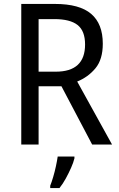

<svg xmlns="http://www.w3.org/2000/svg" viewBox="-20 -734 603 975"><path d="M259 -714Q384 -714 443 -663.5Q502 -613 502 -512Q502 -432 464.5 -387Q427 -342 372 -320L549 0H448L292 -296H176V0H88V-714ZM256 -637H176V-370H263Q412 -370 412 -508Q412 -577 374 -607Q336 -637 256 -637ZM358 70Q353 91 341 118Q329 145 314 172.5Q299 200 282 221H235V209Q242 192 250 165Q258 138 264 110Q270 82 273 61H358Z"/></svg>

Font: Noto Sans Gurmukhi SemiCondensed
Style: Regular
Weight: 400
Width: 4
Designer: Jelle Bosma - Monotype Design Team
Foundry: Monotype Imaging Inc.
Version: Version 2.004; ttfautohint (v1.8.4.7-5d5b)